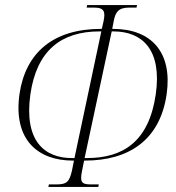

<svg xmlns="http://www.w3.org/2000/svg" viewBox="-20 -736 694 758"><path d="M171 2H368L370 -8H338C301 -8 295 -18 304 -62L312 -102H316C486 -102 612 -181 638 -365C661 -527 580 -622 426 -622H423L429 -653C436 -688 447 -706 490 -706H519L521 -716H324L322 -706H352C393 -706 396 -688 389 -653L382 -622H379C190 -622 81 -528 57 -365C31 -181 133 -102 267 -102H272L264 -62C254 -18 243 -8 204 -8H173ZM274 -112H264C156 -112 74 -179 100 -364C125 -537 222 -612 373 -612H380ZM314 -112 421 -612H428C542 -612 620 -539 595 -364C568 -177 466 -112 323 -112Z"/></svg>

Font: Noto Serif Display ExtraCondensed ExtraLight
Style: Italic
Weight: 200
Width: 2
Italic angle: -12°
Designer: Monotype Design Team
Foundry: Monotype Imaging Inc.
Version: Version 2.009